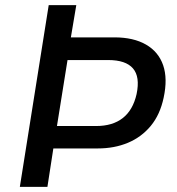

<svg xmlns="http://www.w3.org/2000/svg" viewBox="-20 -725 686 745"><path d="M57 0 169 -705H276L255 -580H424Q498 -580 546.5 -552Q595 -524 613 -472Q631 -420 615 -346Q601 -280 565 -236.5Q529 -193 476.5 -171Q424 -149 359 -149H187L164 0ZM201 -236H353Q417 -236 456.5 -267Q496 -298 510 -360Q524 -427 496 -459.5Q468 -492 400 -492H242Z"/></svg>

Font: Nunito Sans 7pt SemiCondensed SemiBold
Style: Italic
Weight: 600
Width: 4
Italic angle: -9°
Designer: Vernon Adams
Foundry: Vernon Adams
Version: Version 3.101;gftools[0.9.27]